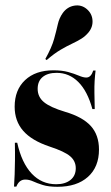

<svg xmlns="http://www.w3.org/2000/svg" viewBox="-20 -696 421 727"><path d="M197.6 11.3Q163.7 11.3 141.9 4.4Q120.2 -2.4 105.2 -9.3Q90.3 -16.1 75.8 -16.1Q52.4 -16.1 41.9 10.5H33.1Q34.7 -12.1 35.5 -35.9Q36.3 -59.7 36.7 -88.7Q37.1 -117.7 36.3 -155.6H45.2Q62.1 -79 100 -38.7Q137.9 1.6 192.7 1.6Q226.6 1.6 246.8 -14.5Q266.9 -30.6 266.9 -58.9Q266.9 -86.3 245.6 -104.4Q224.2 -122.6 167.7 -141.1Q100 -163.7 67.7 -200.8Q35.5 -237.9 35.5 -291.9Q35.5 -355.6 75 -392.7Q114.5 -429.8 182.3 -429.8Q214.5 -429.8 237.9 -423.4Q261.3 -416.9 278.2 -409.7Q295.2 -402.4 306.5 -402.4Q316.1 -402.4 322.6 -409.3Q329 -416.1 333.1 -429H341.9Q339.5 -408.9 338.3 -389.1Q337.1 -369.4 337.5 -344.4Q337.9 -319.4 338.7 -283.1H329.8Q311.3 -350.8 276.6 -385.5Q241.9 -420.2 194.4 -420.2Q160.5 -420.2 141.5 -404.4Q122.6 -388.7 122.6 -359.7Q122.6 -329 146.4 -309.3Q170.2 -289.5 226.6 -272.6Q292.7 -253.2 323.8 -219Q354.8 -184.7 354.8 -129.8Q354.8 -63.7 312.9 -26.2Q271 11.3 197.6 11.3ZM156.5 -468.5 151.6 -472.6Q175.8 -516.1 184.7 -548Q193.5 -579.8 198.8 -603.6Q204 -627.4 217.7 -646.8Q234.7 -670.2 261.3 -674.6Q287.9 -679 308.1 -662.1Q328.2 -645.2 330.2 -619.8Q332.3 -594.4 315.3 -573.4Q303.2 -558.9 288.3 -549.6Q273.4 -540.3 253.6 -531Q233.9 -521.8 209.7 -507.7Q185.5 -493.5 156.5 -468.5Z"/></svg>

Font: Playfair 144pt SemiCondensed Black
Style: Regular
Weight: 900
Width: 4
Designer: Claus Eggers Sørensen
Foundry: Claus Eggers Sørensen
Version: Version 2.203